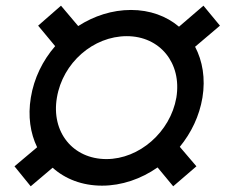

<svg xmlns="http://www.w3.org/2000/svg" viewBox="-20 -637 805 669"><path d="M746.4 -547.6 688.9 -617.2 603.7 -544C560 -581 502.1 -602.3 436.4 -602.3C371.1 -602.3 307.5 -581.7 252.5 -546.2L192.5 -617.2L112.9 -547.6L172.2 -476.2C128.9 -426.5 98.4 -364.7 87.4 -296.9C76.7 -232.2 85.6 -172.9 109.4 -123.9L30.5 -57.5L87 12.1L163.4 -52.6C207.4 -13.1 266.7 9.9 335.6 9.9C404.1 9.9 471.6 -13.5 529.1 -53.6L583.5 12.1L664.4 -57.5L606.5 -125.4C646.3 -174 674.7 -232.6 685.4 -296.9C696.4 -364 685.7 -424.7 659.8 -474.1ZM178.3 -296.9C198.5 -418.3 305 -511 421.9 -511C536.2 -511 614.3 -418.3 594.5 -296.9C573.5 -176.8 465.2 -82.7 350.9 -82.7C234 -82.7 157.7 -176.8 178.3 -296.9Z"/></svg>

Font: TID UI
Style: Bold Italic
Weight: 700
Italic angle: -9.39999°
Designer: The TID Project Authors
Foundry: Bakken & Bæck
Version: Version 1.001;hotconv 1.0.109;makeotfexe 2.5.65596